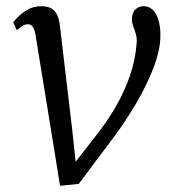

<svg xmlns="http://www.w3.org/2000/svg" viewBox="-20 -587 568 617"><path d="M94 -475.5Q91.5 -490.5 86 -499.8Q80.5 -509 70 -509Q59 -509 50 -502.2Q41 -495.5 34 -490L22.5 -515.5Q26 -520.5 38.2 -533Q50.5 -545.5 69.5 -556.2Q88.5 -567 112 -567Q135 -567 147.5 -558.5Q160 -550 165.5 -535Q171 -520 173 -500L211.5 -175L227 -30.5L200.5 -38L295 -159.5Q327.5 -201.5 354 -247.8Q380.5 -294 397.8 -344.2Q415 -394.5 419 -447.5Q420.5 -464.5 416.5 -478Q412.5 -491.5 408.2 -502.5Q404 -513.5 404 -523.5Q404 -545.5 414.8 -556.2Q425.5 -567 441.5 -567Q459 -567 471 -555.2Q483 -543.5 489.2 -522.5Q495.5 -501.5 495.5 -474Q495.5 -426.5 473 -368.5Q450.5 -310.5 416 -252.2Q381.5 -194 345 -145.5L233 4L173 10L143.5 -172Z"/></svg>

Font: Merriweather Light
Style: Italic
Weight: 300
Italic angle: -7.8°
Designer: Eben Sorkin
Foundry: Eben Sorkin
Version: Version 2.101